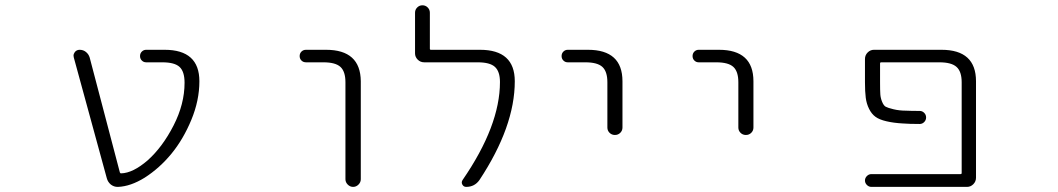

<svg xmlns="http://www.w3.org/2000/svg" viewBox="-20 -735 4040 733"><path d="M543.9 -123Q600.6 -173.8 642.6 -255.9Q684.6 -337.9 684.6 -418.9Q684.6 -461.9 665.5 -479.5Q646.5 -497.1 599.6 -497.1H538.1Q528.3 -497.1 521.5 -503.9Q514.6 -510.7 514.6 -521Q514.6 -531.2 521.5 -538.1Q528.3 -544.9 538.1 -544.9H608.4Q741.2 -544.9 741.2 -424.8Q741.2 -351.6 710.4 -277.3Q679.7 -203.1 634.3 -147.9Q588.9 -92.8 532.2 -56.6Q478.5 -23.4 430.7 -21.5Q429.7 -21.5 428.7 -21.5Q415 -21.5 403.3 -30.3Q391.6 -40 387.7 -54.7L261.7 -515.6Q260.7 -519.5 260.7 -522.5Q260.7 -529.3 265.6 -536.1Q272.5 -544.9 284.2 -544.9Q297.9 -544.9 308.1 -536.6Q318.4 -528.3 322.3 -515.6L437.5 -77.1Q438.5 -73.2 442.4 -73.2Q487.3 -74.2 543.9 -123Z M1148.4 -497.1Q1137.7 -497.1 1130.9 -503.9Q1124 -510.7 1124 -521Q1124 -531.2 1130.9 -538.1Q1137.7 -544.9 1148.4 -544.9H1224.6Q1356.4 -544.9 1357.4 -424.8V-50.8Q1357.4 -39.1 1348.6 -30.3Q1339.8 -21.5 1328.1 -21.5Q1316.4 -21.5 1307.6 -30.3Q1298.8 -39.1 1298.8 -50.8V-420.9Q1298.8 -461.9 1279.8 -479.5Q1260.7 -497.1 1214.8 -497.1Z M1812.5 -544.9Q1945.3 -544.9 1945.3 -424.8Q1945.3 -252 1810.5 -47.9Q1792 -21.5 1759.8 -21.5Q1750 -21.5 1745.1 -30.3Q1740.2 -39.1 1746.1 -47.9Q1888.7 -254.9 1888.7 -421.9Q1888.7 -461.9 1869.6 -479.5Q1850.6 -497.1 1803.7 -497.1H1599.6Q1585 -497.1 1574.7 -507.3Q1564.5 -517.6 1564.5 -531.2V-686.5Q1564.5 -698.2 1572.8 -706.5Q1581.1 -714.8 1592.8 -714.8Q1604.5 -714.8 1612.8 -706.5Q1621.1 -698.2 1621.1 -686.5V-548.8Q1621.1 -544.9 1625 -544.9Z M2147.5 -497.1Q2137.7 -497.1 2130.9 -503.9Q2124 -510.7 2124 -521Q2124 -531.2 2130.9 -538.1Q2137.7 -544.9 2147.5 -544.9H2224.6Q2356.4 -544.9 2356.4 -424.8V-248Q2356.4 -236.3 2348.1 -228Q2339.8 -219.7 2327.6 -219.7Q2315.4 -219.7 2307.1 -228Q2298.8 -236.3 2298.8 -248V-420.9Q2298.8 -461.9 2279.8 -479.5Q2260.7 -497.1 2214.8 -497.1Z M2647.5 -497.1Q2637.7 -497.1 2630.9 -503.9Q2624 -510.7 2624 -521Q2624 -531.2 2630.9 -538.1Q2637.7 -544.9 2647.5 -544.9H2724.6Q2856.4 -544.9 2856.4 -424.8V-248Q2856.4 -236.3 2848.1 -228Q2839.8 -219.7 2827.6 -219.7Q2815.4 -219.7 2807.1 -228Q2798.8 -236.3 2798.8 -248V-420.9Q2798.8 -461.9 2779.8 -479.5Q2760.7 -497.1 2714.8 -497.1Z M3574.2 -544.9Q3706.1 -544.9 3706.1 -424.8V-56.6Q3706.1 -42 3695.8 -31.7Q3685.5 -21.5 3671.9 -21.5H3306.6Q3296.9 -21.5 3289.6 -28.8Q3282.2 -36.1 3282.2 -45.9Q3282.2 -55.7 3289.6 -63Q3296.9 -70.3 3306.6 -70.3H3646.5Q3651.4 -70.3 3651.4 -74.2V-420.9Q3651.4 -461.9 3631.8 -479.5Q3612.3 -497.1 3566.4 -497.1H3343.8Q3339.8 -497.1 3339.8 -492.2V-420.9Q3339.8 -389.6 3340.8 -375Q3341.8 -360.4 3347.7 -346.2Q3353.5 -332 3361.3 -327.6Q3369.1 -323.2 3391.1 -317.9Q3413.1 -312.5 3439.5 -312.5Q3458 -311.5 3491.2 -311.5Q3501 -311.5 3508.3 -304.2Q3515.6 -296.9 3515.6 -286.6Q3515.6 -276.4 3508.3 -269Q3501 -261.7 3491.2 -261.7Q3451.2 -261.7 3425.8 -263.7Q3391.6 -265.6 3364.3 -272Q3336.9 -278.3 3322.3 -289.1Q3307.6 -299.8 3297.9 -319.3Q3288.1 -338.9 3285.2 -361.8Q3282.2 -384.8 3282.2 -420.9V-509.8Q3282.2 -524.4 3292.5 -534.7Q3302.7 -544.9 3316.4 -544.9Z"/></svg>

Font: Rounded-L Mgen+ 1m light
Style: Regular
Weight: 200
Designer: [Source Han Sans]
Ryoko NISHIZUKA  (kana & ideographs); Paul D. Hunt (Latin, Greek & Cyrillic); Wenlong ZHANG  (bopomofo
Version: Version 1.059.20150602